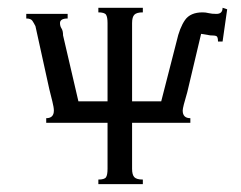

<svg xmlns="http://www.w3.org/2000/svg" viewBox="-20 -469 614 489"><path d="M97.7 -156.2V-168Q117.2 -168 117.2 -187.5Q117.2 -195.3 113.3 -210.9Q109.4 -226.6 105.5 -242.2L70.3 -402.3Q66.4 -410.2 62.5 -416Q58.6 -421.9 46.9 -421.9V-433.6H152.3V-421.9Q132.8 -421.9 132.8 -410.2Q132.8 -402.3 136.7 -396.5Q140.6 -390.6 140.6 -378.9L179.7 -210.9H253.9V-410.2Q253.9 -425.8 250 -431.6Q246.1 -437.5 230.5 -437.5V-449.2H343.8V-437.5Q328.1 -437.5 322.3 -431.6Q316.4 -425.8 316.4 -410.2V-210.9H390.6L429.7 -363.3Q437.5 -398.4 451.2 -418Q464.8 -437.5 496.1 -437.5Q503.9 -437.5 511.7 -435.5Q519.5 -433.6 531.2 -433.6Q539.1 -433.6 543 -437.5Q546.9 -441.4 546.9 -449.2L558.6 -445.3L546.9 -363.3H535.2Q535.2 -375 531.2 -377Q527.3 -378.9 515.6 -378.9L492.2 -382.8L457 -234.4Q445.3 -195.3 445.3 -187.5Q445.3 -168 464.8 -168V-156.2H316.4V-39.1Q316.4 -23.4 322.3 -17.6Q328.1 -11.7 343.8 -11.7V0H230.5V-11.7Q246.1 -11.7 250 -17.6Q253.9 -23.4 253.9 -39.1V-156.2Z"/></svg>

Font: 和音 by 宁静之雨，公众号njzyshare
Style: Regular
Weight: 400
Designer: Steve Matteson
Foundry: Ascender Corporation
Version: Version 6.00;June 8, 2018;FontCreator 11.0.0.2388 32-bit